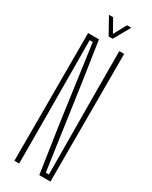

<svg xmlns="http://www.w3.org/2000/svg" viewBox="-240 -992 823 1042"><g transform="rotate(30 171.5 -471.0)"><path d="M58.5 0V-800H126.5L164.5 -547.5L238.5 -29H258L255 -519.5L254 -800H284.5V0H214.5L170 -297L104.5 -771H85L87.5 -326.5L88.5 0ZM164 -840 107 -942.5H133L177.5 -863.5L220.5 -942.5H247L189.5 -840Z"/></g></svg>

Font: Big Shoulders Display Thin ExtraLight
Style: Regular
Weight: 250
Version: Version 2.002